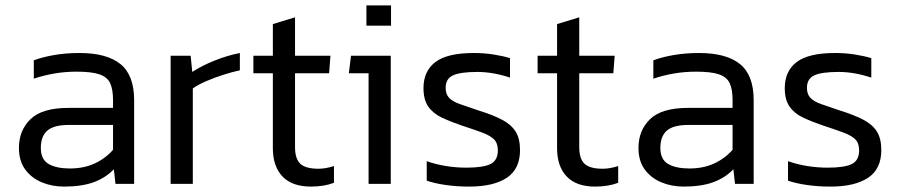

<svg xmlns="http://www.w3.org/2000/svg" viewBox="-20 -680 3329 710"><path d="M217 10Q172 10 134 -6Q96 -22 73 -53.5Q50 -85 50 -133Q50 -198 93 -239.5Q136 -281 233 -281H398V-310Q398 -349 387.5 -372Q377 -395 348 -405Q319 -415 263 -415Q220 -415 180 -408Q140 -401 105 -389V-457Q137 -469 180.5 -476.5Q224 -484 274 -484Q375 -484 425.5 -443Q476 -402 476 -310V0H407L401 -54Q370 -22 326 -6Q282 10 217 10ZM238 -57Q290 -57 330 -75.5Q370 -94 398 -126V-218H235Q179 -218 155 -197Q131 -176 131 -133Q131 -90 160 -73.5Q189 -57 238 -57Z M611 0V-474H685L691 -414Q726 -437 773.5 -456Q821 -475 867 -484V-420Q839 -414 806 -403.5Q773 -393 743 -380Q713 -367 693 -353V0Z M1130 10Q1060 10 1024.5 -27.5Q989 -65 989 -132V-409H917V-474H989V-591L1071 -616V-474H1202L1197 -409H1071V-136Q1071 -93 1090.5 -74.5Q1110 -56 1158 -56Q1184 -56 1215 -66V-4Q1178 10 1130 10Z M1335 -585V-660H1426V-585ZM1343 0V-409H1270L1278 -474H1425V0Z M1715 10Q1669 10 1627.5 4Q1586 -2 1558 -12V-84Q1592 -72 1629.5 -66Q1667 -60 1704 -60Q1767 -60 1794 -73.5Q1821 -87 1821 -124Q1821 -151 1806.5 -165Q1792 -179 1762.5 -190Q1733 -201 1687 -216Q1646 -230 1614 -245Q1582 -260 1564 -285.5Q1546 -311 1546 -354Q1546 -417 1590 -450.5Q1634 -484 1732 -484Q1770 -484 1805 -478.5Q1840 -473 1866 -465V-393Q1803 -414 1745 -414Q1683 -414 1655.5 -401.5Q1628 -389 1628 -355Q1628 -332 1640.5 -318.5Q1653 -305 1679.5 -295.5Q1706 -286 1748 -272Q1803 -255 1837 -237Q1871 -219 1887 -193Q1903 -167 1903 -125Q1903 -55 1854 -22.5Q1805 10 1715 10Z M2181 10Q2111 10 2075.5 -27.5Q2040 -65 2040 -132V-409H1968V-474H2040V-591L2122 -616V-474H2253L2248 -409H2122V-136Q2122 -93 2141.5 -74.5Q2161 -56 2209 -56Q2235 -56 2266 -66V-4Q2229 10 2181 10Z M2508 10Q2463 10 2425 -6Q2387 -22 2364 -53.5Q2341 -85 2341 -133Q2341 -198 2384 -239.5Q2427 -281 2524 -281H2689V-310Q2689 -349 2678.5 -372Q2668 -395 2639 -405Q2610 -415 2554 -415Q2511 -415 2471 -408Q2431 -401 2396 -389V-457Q2428 -469 2471.5 -476.5Q2515 -484 2565 -484Q2666 -484 2716.5 -443Q2767 -402 2767 -310V0H2698L2692 -54Q2661 -22 2617 -6Q2573 10 2508 10ZM2529 -57Q2581 -57 2621 -75.5Q2661 -94 2689 -126V-218H2526Q2470 -218 2446 -197Q2422 -176 2422 -133Q2422 -90 2451 -73.5Q2480 -57 2529 -57Z M3051 10Q3005 10 2963.5 4Q2922 -2 2894 -12V-84Q2928 -72 2965.5 -66Q3003 -60 3040 -60Q3103 -60 3130 -73.5Q3157 -87 3157 -124Q3157 -151 3142.5 -165Q3128 -179 3098.5 -190Q3069 -201 3023 -216Q2982 -230 2950 -245Q2918 -260 2900 -285.5Q2882 -311 2882 -354Q2882 -417 2926 -450.5Q2970 -484 3068 -484Q3106 -484 3141 -478.5Q3176 -473 3202 -465V-393Q3139 -414 3081 -414Q3019 -414 2991.5 -401.5Q2964 -389 2964 -355Q2964 -332 2976.5 -318.5Q2989 -305 3015.5 -295.5Q3042 -286 3084 -272Q3139 -255 3173 -237Q3207 -219 3223 -193Q3239 -167 3239 -125Q3239 -55 3190 -22.5Q3141 10 3051 10Z"/></svg>

Font: Kanit Light
Style: Regular
Weight: 300
Designer: Katatrad Team
Foundry: CadsonDemak
Version: Version 2.000; ttfautohint (v1.8.3)